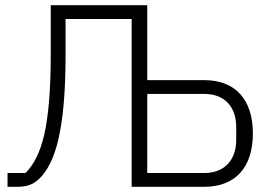

<svg xmlns="http://www.w3.org/2000/svg" viewBox="-20 -718 1040 738"><path d="M9 -53H78C109 -84 133 -128 150 -200C166 -271 175 -369 175 -508V-698H546V-410H765C886 -410 952 -334 952 -205C952 -76 886 0 765 0H486V-645H232V-504C232 -363 222 -260 205 -185C188 -110 162 -62 133 -33C109 -9 84 0 47 0H9ZM765 -53C845 -53 888 -105 888 -181V-229C888 -306 845 -357 765 -357H546V-53Z"/></svg>

Font: Plexus Sans Light
Style: Regular
Weight: 300
Version: Version 2.001;PS 002.001;hotconv 1.0.70;makeotf.lib2.5.58329